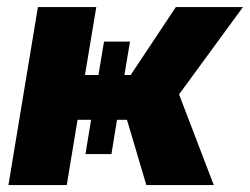

<svg xmlns="http://www.w3.org/2000/svg" viewBox="-20 -536 724 556"><path d="M4.4 0 89.8 -515.6H258.8L226.1 -318.8H265.1L281.2 -415.5H356.4L340.3 -318.8H358.4L489.3 -515.6H683.6L498.5 -262.7L599.1 0H403.8L347.7 -189H318.8L302.7 -89.8H227.5L243.7 -189H204.6L173.3 0Z"/></svg>

Font: Inter Display ExtraBold
Style: Italic
Weight: 800
Italic angle: -9.39999°
Designer: Rasmus Andersson
Foundry: rsms
Version: Version 4.000;git-a52131595